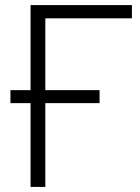

<svg xmlns="http://www.w3.org/2000/svg" viewBox="-20 -734 548 754"><path d="M498 -714V-662H158V-380H371V-329H158V0H100V-329H21V-380H100V-714Z"/></svg>

Font: Noto Sans Light
Style: Regular
Weight: 300
Designer: Monotype Design Team
Foundry: Monotype Imaging Inc.
Version: Version 2.007